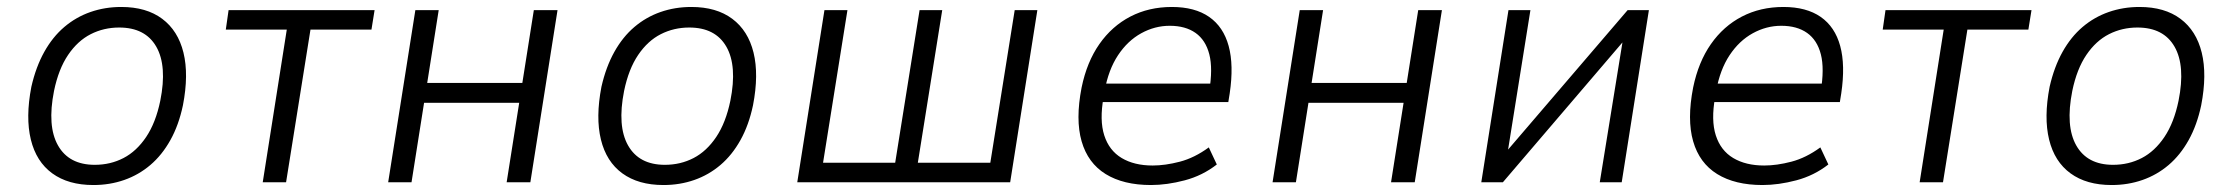

<svg xmlns="http://www.w3.org/2000/svg" viewBox="-20 -523 6407 551"><path d="M248 8Q176 8 130 -25.5Q84 -59 68.5 -122.5Q53 -186 70 -274Q83 -331 107 -374Q131 -417 164.5 -445.5Q198 -474 239.5 -488.5Q281 -503 328 -503Q400 -503 445.5 -469Q491 -435 506.5 -372Q522 -309 505 -221Q493 -164 469 -121Q445 -78 411.5 -49.5Q378 -21 336.5 -6.5Q295 8 248 8ZM252 -50Q297 -50 334.5 -69.5Q372 -89 399.5 -130Q427 -171 440 -234Q460 -334 428.5 -389Q397 -444 322 -444Q278 -444 240.5 -425Q203 -406 175.5 -365.5Q148 -325 135 -262Q115 -161 146.5 -105.5Q178 -50 252 -50Z M734 0 803 -438H628L636 -494H1055L1046 -438H871L801 0Z M1094 0 1172 -494H1239L1206 -285H1479L1512 -494H1580L1502 0H1434L1470 -228H1197L1161 0Z M1884 8Q1812 8 1766 -25.5Q1720 -59 1704.5 -122.5Q1689 -186 1706 -274Q1719 -331 1743 -374Q1767 -417 1800.5 -445.5Q1834 -474 1875.5 -488.5Q1917 -503 1964 -503Q2036 -503 2081.5 -469Q2127 -435 2142.5 -372Q2158 -309 2141 -221Q2129 -164 2105 -121Q2081 -78 2047.5 -49.5Q2014 -21 1972.5 -6.5Q1931 8 1884 8ZM1888 -50Q1933 -50 1970.5 -69.5Q2008 -89 2035.5 -130Q2063 -171 2076 -234Q2096 -334 2064.5 -389Q2033 -444 1958 -444Q1914 -444 1876.5 -425Q1839 -406 1811.5 -365.5Q1784 -325 1771 -262Q1751 -161 1782.5 -105.5Q1814 -50 1888 -50Z M2268 0 2346 -494H2412L2342 -56H2549L2619 -494H2684L2614 -56H2822L2892 -494H2957L2879 0Z M3283 8Q3204 8 3153 -23.5Q3102 -55 3084 -117.5Q3066 -180 3084 -272Q3099 -345 3135 -396.5Q3171 -448 3224 -475.5Q3277 -503 3343 -503Q3409 -503 3450 -474.5Q3491 -446 3506 -391Q3521 -336 3509 -255L3505 -230H3127L3136 -283H3474L3450 -260Q3461 -326 3450.5 -367Q3440 -408 3411 -428.5Q3382 -449 3337 -449Q3294 -449 3255 -427.5Q3216 -406 3188.5 -364.5Q3161 -323 3150 -262L3147 -244Q3135 -178 3149 -134.5Q3163 -91 3199 -69.5Q3235 -48 3288 -48Q3324 -48 3366 -59Q3408 -70 3449 -100L3472 -51Q3431 -19 3380 -5.5Q3329 8 3283 8Z M3632 0 3710 -494H3777L3744 -285H4017L4050 -494H4118L4040 0H3972L4008 -228H3735L3699 0Z M4231 0 4309 -494H4372L4307 -88H4303L4651 -494H4712L4634 0H4571L4637 -407H4641L4293 0Z M5038 8Q4959 8 4908 -23.5Q4857 -55 4839 -117.5Q4821 -180 4839 -272Q4854 -345 4890 -396.5Q4926 -448 4979 -475.5Q5032 -503 5098 -503Q5164 -503 5205 -474.5Q5246 -446 5261 -391Q5276 -336 5264 -255L5260 -230H4882L4891 -283H5229L5205 -260Q5216 -326 5205.5 -367Q5195 -408 5166 -428.5Q5137 -449 5092 -449Q5049 -449 5010 -427.5Q4971 -406 4943.5 -364.5Q4916 -323 4905 -262L4902 -244Q4890 -178 4904 -134.5Q4918 -91 4954 -69.5Q4990 -48 5043 -48Q5079 -48 5121 -59Q5163 -70 5204 -100L5227 -51Q5186 -19 5135 -5.5Q5084 8 5038 8Z M5489 0 5558 -438H5383L5391 -494H5810L5801 -438H5626L5556 0Z M6040 8Q5968 8 5922 -25.5Q5876 -59 5860.5 -122.5Q5845 -186 5862 -274Q5875 -331 5899 -374Q5923 -417 5956.5 -445.5Q5990 -474 6031.5 -488.5Q6073 -503 6120 -503Q6192 -503 6237.5 -469Q6283 -435 6298.5 -372Q6314 -309 6297 -221Q6285 -164 6261 -121Q6237 -78 6203.5 -49.5Q6170 -21 6128.5 -6.5Q6087 8 6040 8ZM6044 -50Q6089 -50 6126.5 -69.5Q6164 -89 6191.5 -130Q6219 -171 6232 -234Q6252 -334 6220.5 -389Q6189 -444 6114 -444Q6070 -444 6032.5 -425Q5995 -406 5967.5 -365.5Q5940 -325 5927 -262Q5907 -161 5938.5 -105.5Q5970 -50 6044 -50Z"/></svg>

Font: Nunito Sans 7pt SemiCondensed Light
Style: Italic
Weight: 300
Width: 4
Italic angle: -9°
Designer: Vernon Adams
Foundry: Vernon Adams
Version: Version 3.101;gftools[0.9.27]